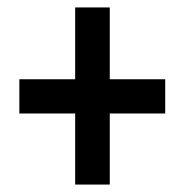

<svg xmlns="http://www.w3.org/2000/svg" viewBox="-20 -612 497 516"><path d="M275 -399H424V-307H275V-116H182V-307H32V-399H182V-592H275Z"/></svg>

Font: Noto Sans ExtraCondensed SemiBold
Style: Regular
Weight: 600
Width: 2
Designer: Monotype Design Team
Foundry: Monotype Imaging Inc.
Version: Version 2.013; ttfautohint (v1.8.4.7-5d5b)